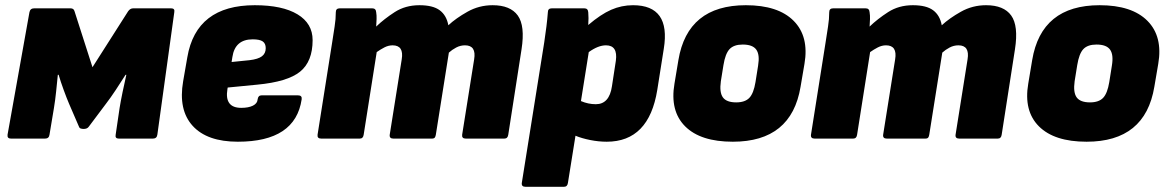

<svg xmlns="http://www.w3.org/2000/svg" viewBox="-20 -532 4480 737"><path d="M22 0Q7 0 9 -15L93 -485Q96 -500 111 -500H251Q263 -500 266 -489L335 -274L472 -489Q480 -500 491 -500H637Q652 -500 649 -485L584 -15Q582 0 567 0H436Q421 0 424 -15L439 -117Q443 -142 450.5 -178.5Q458 -215 465 -245H462Q445 -218 424.5 -187Q404 -156 387 -134L321 -46Q315 -37 301 -37Q296 -37 290.5 -38.5Q285 -40 283 -46L245 -134Q236 -155 224.5 -186.5Q213 -218 205 -245H202Q199 -215 195.5 -181Q192 -147 187 -117L170 -15Q168 0 153 0Z M893 12Q775 12 719.5 -49Q664 -110 683 -220L699 -312Q733 -512 958 -512Q1064 -512 1122 -477Q1180 -442 1180 -378Q1180 -296 1132 -257Q1084 -218 967 -207L854 -196L853 -190Q841 -118 906 -118Q934 -118 951 -126.5Q968 -135 969 -151Q971 -166 984 -166H1124Q1140 -166 1138 -151Q1114 12 893 12ZM869 -294 938 -301Q971 -305 985.5 -316Q1000 -327 1000 -347Q1000 -365 988.5 -373Q977 -381 950 -381Q882 -381 872 -313Z M1213 0Q1197 0 1199 -15L1255 -369Q1260 -402 1264.5 -430.5Q1269 -459 1269 -485Q1269 -500 1284 -500H1409Q1423 -500 1424 -485Q1426 -473 1425.5 -459Q1425 -445 1424 -430Q1454 -459 1495 -485.5Q1536 -512 1590 -512Q1642 -512 1668 -492.5Q1694 -473 1701 -435Q1730 -462 1774.5 -487Q1819 -512 1871 -512Q1939 -512 1967.5 -472.5Q1996 -433 1982 -343L1931 -15Q1929 0 1916 0H1768Q1752 0 1754 -15L1800 -304Q1809 -358 1765 -358Q1747 -358 1731 -349.5Q1715 -341 1703 -330L1653 -15Q1652 -8 1649 -4Q1646 0 1638 0H1490Q1474 0 1476 -15L1522 -304Q1531 -358 1487 -358Q1471 -358 1455.5 -350Q1440 -342 1426 -332L1376 -15Q1374 0 1361 0Z M1997 185Q1981 185 1983 170L2069 -369Q2074 -402 2077.5 -430.5Q2081 -459 2083 -485Q2083 -500 2098 -500H2223Q2237 -500 2238 -485Q2240 -464 2238 -436Q2286 -477 2326 -494.5Q2366 -512 2410 -512Q2555 -512 2528 -345L2503 -187Q2471 12 2309 12Q2278 12 2245.5 5.5Q2213 -1 2189 -11L2160 170Q2158 185 2145 185ZM2306 -358Q2276 -358 2240 -332L2210 -144Q2238 -132 2267 -132Q2319 -132 2329 -201L2344 -299Q2352 -358 2306 -358Z M2793 12Q2669 12 2610 -47Q2551 -106 2569 -211L2584 -301Q2619 -512 2843 -512Q2967 -512 3026.5 -452Q3086 -392 3068 -287L3053 -199Q3018 12 2793 12ZM2806 -139Q2840 -139 2856.5 -156.5Q2873 -174 2880 -217L2890 -280Q2897 -322 2883 -341.5Q2869 -361 2831 -361Q2797 -361 2780.5 -343.5Q2764 -326 2757 -282L2747 -220Q2741 -177 2755 -158Q2769 -139 2806 -139Z M3107 0Q3091 0 3093 -15L3149 -369Q3154 -402 3158.5 -430.5Q3163 -459 3163 -485Q3163 -500 3178 -500H3303Q3317 -500 3318 -485Q3320 -473 3319.5 -459Q3319 -445 3318 -430Q3348 -459 3389 -485.5Q3430 -512 3484 -512Q3536 -512 3562 -492.5Q3588 -473 3595 -435Q3624 -462 3668.5 -487Q3713 -512 3765 -512Q3833 -512 3861.5 -472.5Q3890 -433 3876 -343L3825 -15Q3823 0 3810 0H3662Q3646 0 3648 -15L3694 -304Q3703 -358 3659 -358Q3641 -358 3625 -349.5Q3609 -341 3597 -330L3547 -15Q3546 -8 3543 -4Q3540 0 3532 0H3384Q3368 0 3370 -15L3416 -304Q3425 -358 3381 -358Q3365 -358 3349.5 -350Q3334 -342 3320 -332L3270 -15Q3268 0 3255 0Z M4151 12Q4027 12 3968 -47Q3909 -106 3927 -211L3942 -301Q3977 -512 4201 -512Q4325 -512 4384.5 -452Q4444 -392 4426 -287L4411 -199Q4376 12 4151 12ZM4164 -139Q4198 -139 4214.5 -156.5Q4231 -174 4238 -217L4248 -280Q4255 -322 4241 -341.5Q4227 -361 4189 -361Q4155 -361 4138.5 -343.5Q4122 -326 4115 -282L4105 -220Q4099 -177 4113 -158Q4127 -139 4164 -139Z"/></svg>

Font: Sofia Sans ExtraBlack
Style: Italic
Weight: 1000
Italic angle: -9°
Designer: Botio Nikoltchev, Ani Petrova
Foundry: lettersoup
Version: Version 4.100; ttfautohint (v1.8.4.7-5d5b)